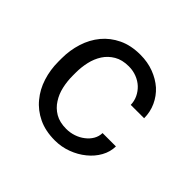

<svg xmlns="http://www.w3.org/2000/svg" viewBox="-134 -698 868 868"><g transform="rotate(45 300.0 -264.0)"><path d="M310.1 -63.5Q267.6 -63.5 239 -80.3Q210.4 -97.2 193.4 -124.5Q175.8 -151.4 168.2 -185.3Q160.6 -219.2 160.6 -253.9V-274.4Q160.6 -308.6 168.2 -342.3Q175.8 -376 193.4 -403.3Q210.9 -430.2 239.5 -447Q268.1 -463.9 310.1 -463.9Q337.4 -463.9 361.1 -454.6Q384.8 -445.3 401.9 -429.2Q418.9 -413.1 429 -391.8Q439 -370.6 439.5 -346.7H524.9Q524.9 -386.7 508.8 -421.9Q492.7 -457 464.4 -482.9Q435.5 -508.3 396.2 -523.2Q356.9 -538.1 310.1 -538.1Q250 -538.1 205.1 -516.6Q160.2 -495.1 130.4 -459Q100.1 -422.4 85 -374.5Q69.8 -326.7 69.8 -274.4V-253.9Q69.8 -201.2 85 -153.6Q100.1 -106 130.4 -69.8Q160.2 -33.2 205.1 -11.7Q250 9.8 310.1 9.8Q352.1 9.8 390.6 -4.6Q429.2 -19 459 -43.5Q488.8 -67.4 506.6 -99.4Q524.4 -131.3 524.9 -166.5H439.5Q439 -144.5 428 -125.7Q417 -106.9 398.9 -93.3Q380.9 -79.1 357.7 -71.3Q334.5 -63.5 310.1 -63.5Z"/></g></svg>

Font: RobotoMono Nerd Font
Style: Regular
Weight: 400
Monospace: yes
Designer: Google
Version: Version 3.000;Nerd Fonts 3.2.1